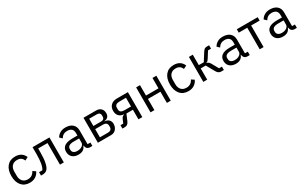

<svg xmlns="http://www.w3.org/2000/svg" viewBox="228 -1976 5373 3437"><g transform="rotate(-30 2914.5 -258.0)"><path d="M277 12Q169 12 108 -60.5Q47 -133 47 -258Q47 -383 108 -455.5Q169 -528 277 -528Q419 -528 470 -407L403 -373Q373 -457 277 -457Q208 -457 170.5 -414.5Q133 -372 133 -302V-214Q133 -144 170.5 -101.5Q208 -59 277 -59Q374 -59 417 -149L475 -110Q449 -53 399 -20.5Q349 12 277 12Z M511 0V-70H579Q634 -148 634 -369V-516H983V0H903V-446H710V-367Q710 -105 639 -34Q605 0 542 0Z M1573 0H1528Q1450 0 1439 -84H1434Q1400 12 1285 12Q1204 12 1158 -30Q1112 -72 1112 -144Q1112 -295 1332 -295H1434V-346Q1434 -459 1312 -459Q1227 -459 1181 -382L1133 -427Q1156 -471 1203 -499.5Q1250 -528 1316 -528Q1409 -528 1461.5 -482Q1514 -436 1514 -354V-70H1573ZM1298 -56Q1357 -56 1395.5 -83Q1434 -110 1434 -150V-235H1328Q1196 -235 1196 -157V-136Q1196 -98 1223.5 -77Q1251 -56 1298 -56Z M1687 0V-516H1947Q2010 -516 2046 -480.5Q2082 -445 2082 -385Q2082 -288 1981 -276V-272Q2039 -268 2069.5 -236Q2100 -204 2100 -154Q2100 -89 2061.5 -44.5Q2023 0 1960 0ZM1767 -66H1936Q1972 -66 1993 -85Q2014 -104 2014 -139V-162Q2014 -197 1993 -216Q1972 -235 1936 -235H1767ZM1767 -300H1926Q1959 -300 1977.5 -316.5Q1996 -333 1996 -364V-386Q1996 -417 1977.5 -433.5Q1959 -450 1926 -450H1767Z M2194 0V-70H2251L2284 -146Q2305 -196 2347 -202V-206Q2280 -212 2244 -251Q2208 -290 2208 -356Q2208 -430 2253.5 -473Q2299 -516 2377 -516H2605V0H2525V-198H2391L2337 -71Q2307 0 2249 0ZM2389 -266H2525V-446H2389Q2294 -446 2294 -372V-339Q2294 -266 2389 -266Z M2775 0V-516H2855V-301H3113V-516H3193V0H3113V-231H2855V0Z M3555 12Q3447 12 3386 -60.5Q3325 -133 3325 -258Q3325 -383 3386 -455.5Q3447 -528 3555 -528Q3697 -528 3748 -407L3681 -373Q3651 -457 3555 -457Q3486 -457 3448.5 -414.5Q3411 -372 3411 -302V-214Q3411 -144 3448.5 -101.5Q3486 -59 3555 -59Q3652 -59 3695 -149L3753 -110Q3727 -53 3677 -20.5Q3627 12 3555 12Z M3866 0V-516H3946V-300H4049L4149 -458Q4171 -493 4189.5 -504.5Q4208 -516 4236 -516H4283V-446H4221L4140 -318Q4124 -293 4114 -283.5Q4104 -274 4084 -268V-264Q4127 -258 4153 -210L4232 -70H4291V0H4233Q4179 0 4144 -63L4049 -232H3946V0Z M4826 0H4781Q4703 0 4692 -84H4687Q4653 12 4538 12Q4457 12 4411 -30Q4365 -72 4365 -144Q4365 -295 4585 -295H4687V-346Q4687 -459 4565 -459Q4480 -459 4434 -382L4386 -427Q4409 -471 4456 -499.5Q4503 -528 4569 -528Q4662 -528 4714.5 -482Q4767 -436 4767 -354V-70H4826ZM4551 -56Q4610 -56 4648.5 -83Q4687 -110 4687 -150V-235H4581Q4449 -235 4449 -157V-136Q4449 -98 4476.5 -77Q4504 -56 4551 -56Z M5032 0V-446H4856V-516H5288V-446H5112V0Z M5800 0H5755Q5677 0 5666 -84H5661Q5627 12 5512 12Q5431 12 5385 -30Q5339 -72 5339 -144Q5339 -295 5559 -295H5661V-346Q5661 -459 5539 -459Q5454 -459 5408 -382L5360 -427Q5383 -471 5430 -499.5Q5477 -528 5543 -528Q5636 -528 5688.5 -482Q5741 -436 5741 -354V-70H5800ZM5525 -56Q5584 -56 5622.5 -83Q5661 -110 5661 -150V-235H5555Q5423 -235 5423 -157V-136Q5423 -98 5450.5 -77Q5478 -56 5525 -56Z"/></g></svg>

Font: Aneliza
Style: Regular
Weight: 400
Designer: Mike Abbink, Paul van der Laan, Pieter van Rosmalen
Foundry: Bold Monday
Version: Version 3.0